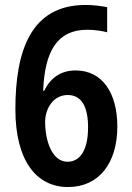

<svg xmlns="http://www.w3.org/2000/svg" viewBox="-20 -744 531 774"><path d="M42 -303C42 -99 125 10 254 10C381 10 453 -89 453 -234C453 -370 392 -460 285 -460C224 -460 183 -429 158 -378H154C160 -536 210 -624 331 -624C361 -624 388 -620 412 -614V-715C387 -720 355 -724 325 -724C103 -724 42 -537 42 -303ZM252 -92C190 -92 162 -176 162 -252C162 -308 196 -361 253 -361C308 -361 335 -315 335 -231C335 -137 302 -92 252 -92Z"/></svg>

Font: Noto Sans Lao UI Cond SemBd
Style: Regular
Weight: 600
Width: 3
Designer: Monotype Design Team
Foundry: Monotype Imaging Inc.
Version: Version 2.000